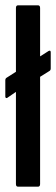

<svg xmlns="http://www.w3.org/2000/svg" viewBox="-20 -703 211 723"><path d="M8 -335Q6 -333 3 -334Q0 -335 0 -339V-401Q0 -408 6 -411L163 -511Q171 -515 171 -506V-445Q171 -438 165 -435L40 -357ZM48 0Q40 0 40 -10V-673Q40 -683 48 -683H123Q131 -683 131 -673V-10Q131 0 123 0Z"/></svg>

Font: Sofia Sans Extra Condensed SemiBold
Style: Regular
Weight: 600
Designer: Botio Nikoltchev, Ani Petrova
Foundry: lettersoup
Version: Version 4.101